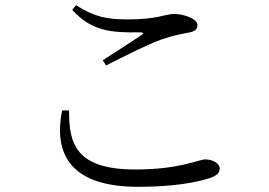

<svg xmlns="http://www.w3.org/2000/svg" viewBox="-20 -721 1040 742"><path d="M220 -294C185 -118 260 1 514 1C653 1 742 -17 788 -32C818 -42 829 -52 829 -70C829 -91 799 -105 774 -105C747 -105 676 -66 503 -66C272 -66 246 -167 247 -294ZM390 -468C459 -503 550 -549 600 -567C650 -585 680 -589 708 -595C733 -599 743 -607 743 -625C743 -648 691 -667 654 -667C615 -667 592 -646 473 -646C395 -646 345 -655 274 -701L259 -683C333 -602 405 -594 522 -596C536 -595 537 -592 526 -585C490 -561 427 -520 377 -488Z"/></svg>

Font: Source Han Serif K
Style: Regular
Weight: 400
Designer: Ryoko NISHIZUKA 西塚涼子 (kana & ideographs); Frank Grießhammer (Latin, Greek & Cyrillic); Wenlong ZHANG 张文龙 (bopomofo); San
Foundry: Adobe Systems Incorporated
Version: Version 1.001;PS 1.001;hotconv 16.6.54;makeotf.lib2.5.65590